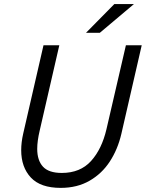

<svg xmlns="http://www.w3.org/2000/svg" viewBox="-20 -912 715 942"><path d="M84 -175.3Q84 -213.4 93.8 -256.3L193.4 -689.9H271L174.8 -271.5Q162.6 -220.2 162.6 -181.6Q162.6 -125 190.9 -94.2Q219.2 -63.5 283.2 -63.5Q373.5 -63.5 426.5 -121.8Q479.5 -180.2 502.4 -278.3L597.7 -689.9H675.3L575.2 -254.4Q557.6 -179.2 519 -119.9Q480.5 -60.5 419.7 -25.4Q358.9 9.8 277.8 9.8Q178.7 9.8 131.3 -41Q84 -91.8 84 -175.3ZM401.9 -751 541 -892.1H637.2L469.7 -751Z"/></svg>

Font: Acari Sans
Style: Italic
Weight: 400
Italic angle: -13°
Designer: Alfredo Marco Pradil and Stefan Peev
Foundry: Hanken Design Co.
Version: Version 1.045;January 11, 2019;FontCreator 11.5.0.2425 64-bi